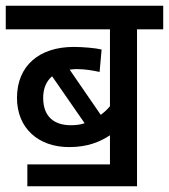

<svg xmlns="http://www.w3.org/2000/svg" viewBox="-20 -642 587 667"><path d="M75 -71V5H456V-540H547V-622H0V-540H362V-273C353 -262 342 -252 330 -243L222 -400C229 -401 238 -402 247 -402C275 -402 304 -397 326 -392L333 -470C313 -475 268 -479 236 -479C117 -479 39 -414 39 -302C39 -196 114 -131 220 -131C284 -131 327 -149 362 -172V-71ZM130 -302C130 -335 141 -360 161 -377L274 -214C260 -209 244 -207 226 -207C171 -207 130 -234 130 -302Z"/></svg>

Font: Noto Sans Devanagari UI SemiCondensed Medium
Style: Regular
Weight: 500
Width: 4
Designer: Jelle Bosma - Monotype Design Team
Foundry: Monotype Imaging Inc.
Version: Version 2.004